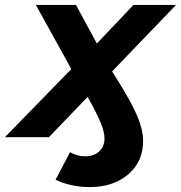

<svg xmlns="http://www.w3.org/2000/svg" viewBox="-72 -558 736 781"><path d="M-52 0 218 -277 74 -538H237L322 -381L471 -538H644L127 0ZM292 203Q256 203 220.5 195.5Q185 188 154 173L213 61Q227 69 242 73.5Q257 78 274 78Q310 78 331.5 58Q353 38 353 5Q353 -19 340.5 -51.5Q328 -84 301.5 -133Q275 -182 228 -253L351 -318Q398 -247 429 -195Q460 -143 477.5 -105.5Q495 -68 502.5 -39Q510 -10 510 16Q510 72 482.5 114Q455 156 406 179.5Q357 203 292 203Z"/></svg>

Font: MOST Montserrat
Style: Bold Italic
Weight: 700
Italic angle: -11.3°
Designer: Julieta Ulanovsky
Foundry: Julieta Ulanovsky
Version: Version 8.000;March 11, 2024;FontCreator 15.0.0.2926 64-bit